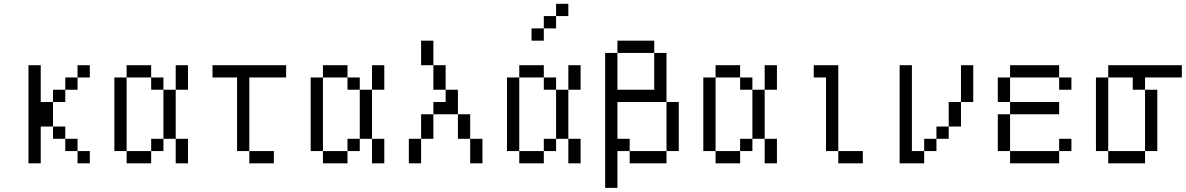

<svg xmlns="http://www.w3.org/2000/svg" viewBox="-20 -832 6040 978"><path d="M437.5 0V-62.5H375V0ZM437.5 -437.5V-500H375V-437.5H312.5V-375H250V-312.5H187.5V-500H125Q125 -500 125 0H187.5V-187.5H250V-125H312.5V-62.5H375V-125H312.5V-187.5H250Q250 -187.5 250 -312.5H312.5V-375H375V-437.5Z M625 -62.5V0H750V-62.5ZM625 -62.5Q625 -62.5 625 -437.5H562.5Q562.5 -437.5 562.5 -62.5ZM750 -62.5H812.5V-125H750ZM875 -125Q875 -125 875 0H937.5Q937.5 0 937.5 -125ZM812.5 -125H875Q875 -125 875 -375H812.5Q812.5 -375 812.5 -125ZM812.5 -375V-437.5H750V-375ZM875 -375H937.5Q937.5 -375 937.5 -500H875Q875 -500 875 -375ZM625 -437.5H750V-500H625Z M1375 0V-62.5H1250V0ZM1437.5 -437.5V-500H1062.5V-437.5H1187.5Q1187.5 -437.5 1187.5 -62.5H1250Q1250 -62.5 1250 -437.5Z M1625 -62.5V0H1750V-62.5ZM1625 -62.5Q1625 -62.5 1625 -437.5H1562.5Q1562.5 -437.5 1562.5 -62.5ZM1750 -62.5H1812.5V-125H1750ZM1875 -125Q1875 -125 1875 0H1937.5Q1937.5 0 1937.5 -125ZM1812.5 -125H1875Q1875 -125 1875 -375H1812.5Q1812.5 -375 1812.5 -125ZM1812.5 -375V-437.5H1750V-375ZM1875 -375H1937.5Q1937.5 -375 1937.5 -500H1875Q1875 -500 1875 -375ZM1625 -437.5H1750V-500H1625Z M2062.5 -125Q2062.5 -125 2062.5 0H2125Q2125 0 2125 -125ZM2375 -125Q2375 -125 2375 0H2437.5Q2437.5 0 2437.5 -125ZM2125 -125H2187.5Q2187.5 -125 2187.5 -250H2125Q2125 -250 2125 -125ZM2375 -125Q2375 -125 2375 -250H2312.5Q2312.5 -250 2312.5 -125ZM2187.5 -250H2312.5Q2312.5 -250 2312.5 -375H2250V-312.5H2187.5ZM2250 -375Q2250 -375 2250 -500H2187.5Q2187.5 -500 2187.5 -375ZM2187.5 -500Q2187.5 -500 2187.5 -625H2125Q2125 -625 2125 -500Z M2875 -750V-812.5H2812.5V-750H2750V-687.5H2687.5V-625H2750V-687.5H2812.5V-750ZM2625 -62.5V0H2750V-62.5ZM2625 -62.5Q2625 -62.5 2625 -437.5H2562.5Q2562.5 -437.5 2562.5 -62.5ZM2750 -62.5H2812.5V-125H2750ZM2875 -125Q2875 -125 2875 0H2937.5Q2937.5 0 2937.5 -125ZM2812.5 -125H2875Q2875 -125 2875 -375H2812.5Q2812.5 -375 2812.5 -125ZM2812.5 -375V-437.5H2750V-375ZM2875 -375H2937.5Q2937.5 -375 2937.5 -500H2875Q2875 -500 2875 -375ZM2625 -437.5H2750V-500H2625Z M3062.5 -562.5V125H3125V-62.5H3187.5V0H3375V-62.5H3187.5V-125H3125V-312.5H3375Q3375 -312.5 3375 -62.5H3437.5Q3437.5 -62.5 3437.5 -312.5H3375Q3375 -312.5 3375 -562.5H3312.5V-375H3125V-562.5ZM3125 -562.5H3312.5V-625H3125Z M3625 -62.5V0H3750V-62.5ZM3625 -62.5Q3625 -62.5 3625 -437.5H3562.5Q3562.5 -437.5 3562.5 -62.5ZM3750 -62.5H3812.5V-125H3750ZM3875 -125Q3875 -125 3875 0H3937.5Q3937.5 0 3937.5 -125ZM3812.5 -125H3875Q3875 -125 3875 -375H3812.5Q3812.5 -375 3812.5 -125ZM3812.5 -375V-437.5H3750V-375ZM3875 -375H3937.5Q3937.5 -375 3937.5 -500H3875Q3875 -500 3875 -375ZM3625 -437.5H3750V-500H3625Z M4375 0V-62.5H4250V0ZM4250 -62.5V-500H4125V-437.5H4187.5Q4187.5 -437.5 4187.5 -62.5Z M4562.5 -500Q4562.5 -500 4562.5 0H4687.5V-62.5H4625V-500ZM4687.5 -62.5H4750V-125H4687.5ZM4750 -125H4812.5V-187.5H4750ZM4812.5 -187.5H4875Q4875 -187.5 4875 -312.5H4812.5Q4812.5 -312.5 4812.5 -187.5ZM4875 -312.5H4937.5V-500H4875Z M5437.5 -62.5V-125H5375V-62.5H5125V0H5375V-62.5ZM5375 -250V-312.5H5125V-250H5062.5V-62.5H5125V-250ZM5437.5 -375V-437.5H5375V-375ZM5125 -312.5Q5125 -312.5 5125 -437.5H5062.5Q5062.5 -437.5 5062.5 -312.5ZM5125 -437.5H5375V-500H5125Z M6000 -437.5V-500H5625V-437.5H5562.5Q5562.5 -437.5 5562.5 -62.5H5625V0H5812.5V-62.5H5625Q5625 -62.5 5625 -437.5H5750V-375H5812.5V-62.5H5875V-375H5812.5V-437.5Z"/></svg>

Font: BFUnifontExMono
Style: Regular
Weight: 500
Version: Version 15.0.06